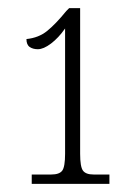

<svg xmlns="http://www.w3.org/2000/svg" viewBox="-20 -838 345 472"><path d="M58 -386V-409H106Q126 -409 133 -418.5Q140 -428 140 -460V-768Q124 -745 105.5 -731Q87 -717 73 -717Q61 -717 53 -722.5Q45 -728 45 -742Q75 -745 96 -762Q117 -779 143 -811L150 -818H177V-460Q177 -428 184 -418.5Q191 -409 210 -409H249V-386Z"/></svg>

Font: Noto Serif ExtraCondensed ExtraLight
Style: Regular
Weight: 200
Width: 2
Designer: Monotype Design Team
Foundry: Monotype Imaging Inc.
Version: Version 2.015